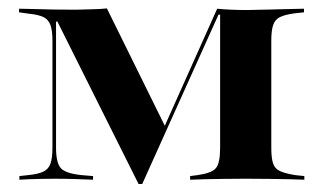

<svg xmlns="http://www.w3.org/2000/svg" viewBox="-20 -439 790 469"><path d="M116.9 -78.2Q116.9 -41.1 128.6 -28.2Q140.3 -15.3 179 -11.3L207.3 -8.9V0Q188.7 -0.8 164.1 -1.6Q139.5 -2.4 112.9 -2.4Q96 -2.4 79.8 -2Q63.7 -1.6 50.4 -1.2Q37.1 -0.8 27.4 0V-8.9L49.2 -11.3Q73.4 -13.7 85.9 -19.8Q98.4 -25.8 103.2 -39.1Q108.1 -52.4 108.1 -78.2V-339.5Q108.1 -364.5 103.2 -377.8Q98.4 -391.1 86.3 -397.2Q74.2 -403.2 50 -405.6L26.6 -408.9V-417.7Q42.7 -417.7 64.1 -416.9Q85.5 -416.1 111.7 -415.7Q137.9 -415.3 166.1 -415.3Q190.3 -416.1 208.9 -416.5Q227.4 -416.9 241.1 -418.5L385.5 -125.8L369.4 -102.4L510.5 -417.7Q525.8 -416.1 545.6 -415.3Q565.3 -414.5 583.1 -414.5Q612.9 -415.3 638.7 -415.7Q664.5 -416.1 685.9 -416.9Q707.3 -417.7 722.6 -417.7V-408.9L700 -406.5Q675.8 -403.2 663.7 -397.2Q651.6 -391.1 647.2 -377.8Q642.7 -364.5 642.7 -339.5V-78.2Q642.7 -52.4 647.2 -39.5Q651.6 -26.6 664.1 -21Q676.6 -15.3 700.8 -11.3L723.4 -8.9V0Q708.1 -0.8 686.7 -1.2Q665.3 -1.6 639.1 -2Q612.9 -2.4 583.9 -2.4H579.8H576.6Q549.2 -2.4 524.6 -2Q500 -1.6 479.8 -1.2Q459.7 -0.8 444.4 0V-8.9L462.9 -11.3Q496.8 -16.1 507.3 -28.2Q517.7 -40.3 517.7 -78.2V-403.2H513.7L327.4 10.5H318.5L120.2 -386.3H116.9Z"/></svg>

Font: Playfair 144pt SemiExpanded ExtraBold
Style: Regular
Weight: 800
Width: 6
Designer: Claus Eggers Sørensen
Foundry: Claus Eggers Sørensen
Version: Version 2.203